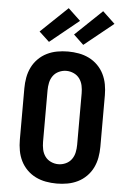

<svg xmlns="http://www.w3.org/2000/svg" viewBox="-64 -1034 728 1088"><g transform="rotate(5 300.0 -490.0)"><path d="M300 8Q269 8 238.5 2.5Q208 -3 180.5 -16.5Q153 -30 131 -52Q109 -74 95.5 -101.5Q82 -129 76.5 -159.5Q71 -190 71 -221V-514Q71 -545 76.5 -575.5Q82 -606 95.5 -633.5Q109 -661 131 -683Q153 -705 180.5 -718.5Q208 -732 238.5 -737.5Q269 -743 300 -743Q331 -743 361.5 -737.5Q392 -732 419.5 -718.5Q447 -705 469 -683Q491 -661 504.5 -633.5Q518 -606 523.5 -575.5Q529 -545 529 -514V-221Q529 -190 523.5 -159.5Q518 -129 504.5 -101.5Q491 -74 469 -52Q447 -30 419.5 -16.5Q392 -3 361.5 2.5Q331 8 300 8ZM300 -102Q322 -102 342.5 -111.5Q363 -121 375.5 -138.5Q388 -156 392.5 -177.5Q397 -199 397 -221V-514Q397 -536 392.5 -557.5Q388 -579 375.5 -596.5Q363 -614 342.5 -623.5Q322 -633 300 -633Q278 -633 257.5 -623.5Q237 -614 224.5 -596.5Q212 -579 207.5 -557.5Q203 -536 203 -514V-221Q203 -199 207.5 -177.5Q212 -156 224.5 -138.5Q237 -121 257.5 -111.5Q278 -102 300 -102ZM382 -788 325 -842 478 -988 548 -922ZM187 -788 129 -842 282 -988 352 -922Z"/></g></svg>

Font: Iosevka Aile Extrabold
Style: Regular
Weight: 800
Designer: Belleve Invis
Foundry: Belleve Invis
Version: Version 27.3.5; ttfautohint (v1.8.4)